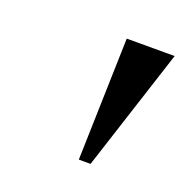

<svg xmlns="http://www.w3.org/2000/svg" viewBox="-61 -700 365 369"><g transform="rotate(20 121.5 -515.0)"><path d="M134 -390 141 -640H239L158 -390Z"/></g></svg>

Font: Spectral SC SemiBold
Style: Italic
Weight: 600
Italic angle: -10°
Designer: Jean-Baptiste Levee
Foundry: Production Type
Version: Version 2.001